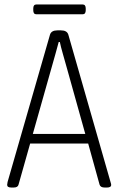

<svg xmlns="http://www.w3.org/2000/svg" viewBox="-20 -838 530 860"><path d="M31 2Q12 2 12 -10Q12 -12 14 -23L204 -683Q210 -702 237 -702H253Q280 -702 286 -683L475 -23Q478 -14 478 -10Q478 2 459 2H449Q430 2 426 -11L375 -195H115L63 -11Q60 2 41 2ZM209 -528 127 -238H362L281 -528Q271 -564 261.5 -597Q252 -630 248 -650H243Q238 -630 228.5 -597Q219 -564 209 -528ZM143 -774Q129 -774 129 -792V-800Q129 -818 143 -818H350Q364 -818 364 -800V-792Q364 -774 350 -774Z"/></svg>

Font: Asap Condensed ExtraLight
Style: Regular
Weight: 200
Width: 3
Designer: Pablo Cosgaya
Foundry: Omnibus-Type
Version: Version 3.001; ttfautohint (v1.8.4.7-5d5b)